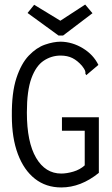

<svg xmlns="http://www.w3.org/2000/svg" viewBox="-20 -813 490 843"><path d="M249 10Q182 10 133.5 -28Q85 -66 58.5 -136.5Q32 -207 32 -304Q31 -406 52 -470Q73 -534 106.5 -569Q140 -604 177.5 -617Q215 -630 247 -630Q298 -629 344 -601Q390 -573 412 -528L367 -490L359 -483L355 -489Q356 -497 353 -504Q350 -511 340 -524Q320 -547 298 -558Q276 -569 246 -569Q206 -569 172 -546.5Q138 -524 118 -469.5Q98 -415 98 -319Q98 -189 138.5 -120Q179 -51 249 -51Q273 -51 302 -59.5Q331 -68 352 -87V-239H252V-298H414V-54Q335 10 249 10ZM354 -793 386 -755 257 -657H237L101 -756L130 -792L245 -722Z"/></svg>

Font: Inconsolata SemiCondensed
Style: Regular
Weight: 400
Width: 4
Monospace: yes
Designer: Raph Levien, Cyreal, Brenton Simpson
Foundry: Raph Levien, Cyreal, Google
Version: Version 3.001; ttfautohint (v1.8.2.53-6de2)